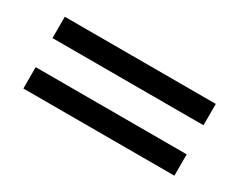

<svg xmlns="http://www.w3.org/2000/svg" viewBox="-51 -659 852 686"><g transform="rotate(30 375.0 -316.0)"><path d="M65 -376V-464H688V-376ZM65 -168V-256H688V-168Z"/></g></svg>

Font: Inconsolata ExtraExpanded SemiBold
Style: Regular
Weight: 600
Width: 8
Monospace: yes
Designer: Raph Levien, Cyreal, Brenton Simpson
Foundry: Raph Levien, Cyreal, Google
Version: Version 3.001; ttfautohint (v1.8.2.53-6de2)